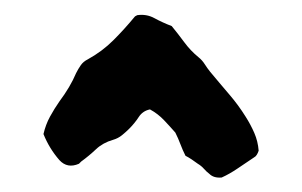

<svg xmlns="http://www.w3.org/2000/svg" viewBox="-20 -744 417 265"><path d="M337 -536Q336 -533 334.5 -530.5Q333 -528 331 -527Q319 -519 308 -511.5Q297 -504 286 -499Q275 -498 269 -504Q265 -507 261.5 -511Q258 -515 253 -518Q249 -521 244.5 -524Q240 -527 236 -529Q232 -537 229 -545Q226 -553 222 -561Q215 -569 206.5 -578Q198 -587 187 -593Q177 -591 171.5 -582.5Q166 -574 158 -566Q154 -562 148.5 -557.5Q143 -553 136 -551Q122 -547 112.5 -538Q103 -529 92 -521L89 -518Q73 -511 62 -523Q55 -531 49.5 -540Q44 -549 40 -559Q43 -572 49 -583Q55 -594 62 -604Q77 -624 85 -643Q88 -649 91.5 -654Q95 -659 101 -662Q121 -673 136.5 -688.5Q152 -704 166 -721Q167 -722 167.5 -722Q168 -722 169 -723Q182 -725 193 -719Q204 -713 217 -708Q226 -697 234.5 -685.5Q243 -674 254 -665Q259 -661 262.5 -655.5Q266 -650 270 -645Q276 -638 283 -629.5Q290 -621 297 -613Q309 -599 319 -583Q326 -572 331 -560.5Q336 -549 337 -536Z"/></svg>

Font: Darumadrop One
Style: Regular
Weight: 400
Version: Version 1.000